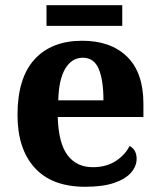

<svg xmlns="http://www.w3.org/2000/svg" viewBox="-20 -705 611 735"><path d="M306 10Q179 10 113 -62.5Q47 -135 47 -265Q47 -406 112 -477.5Q177 -549 295 -549Q404 -549 466.5 -488Q529 -427 529 -308V-257H201Q204 -157 238.5 -111Q273 -65 335 -65Q387 -65 423 -88.5Q459 -112 476 -146Q490 -139 496.5 -126.5Q503 -114 503 -97Q503 -69 482 -44.5Q461 -20 417.5 -5Q374 10 306 10ZM376 -321Q376 -398 358 -441Q340 -484 297 -484Q255 -484 230 -442.5Q205 -401 203 -321ZM158 -606V-685H448V-606Z"/></svg>

Font: Noto Serif Armenian
Style: Bold
Weight: 700
Version: Version 2.007